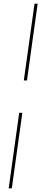

<svg xmlns="http://www.w3.org/2000/svg" viewBox="-20 -766 251 1040"><path d="M109 -330 167 -746H184L126 -330ZM27 254 84 -155H101L44 254Z"/></svg>

Font: Hanken Grotesk Thin
Style: Italic
Weight: 250
Italic angle: -8°
Designer: Alfredo Marco Pradil
Foundry: Hanken Design Co.
Version: Version 3.013